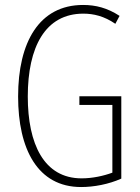

<svg xmlns="http://www.w3.org/2000/svg" viewBox="-20 -744 565 774"><path d="M300 -356V-321H433V-48C398 -35 353 -25 309 -25C157 -25 92 -164 92 -355C92 -554 162 -689 316 -689C357 -689 400 -679 445 -648L462 -680C413 -712 366 -724 315 -724C138 -724 53 -574 53 -355C53 -144 131 10 307 10C358 10 418 -1 469 -24V-356Z"/></svg>

Font: Noto Sans Ethiopic ExtraCondensed ExtraLight
Style: Regular
Weight: 200
Width: 2
Designer: Monotype Design Team
Foundry: Monotype Imaging Inc.
Version: Version 2.102